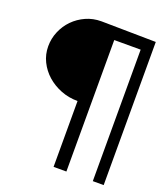

<svg xmlns="http://www.w3.org/2000/svg" viewBox="-136 -835 802 929"><g transform="rotate(20 264.5 -370.5)"><path d="M249 -339Q203 -339 162.5 -355Q122 -371 91.5 -398Q61 -425 43 -461.5Q25 -498 25 -540Q25 -580 40.5 -616.5Q56 -653 83 -680.5Q110 -708 146.5 -724.5Q183 -741 226 -741Q296 -740 366.5 -739Q437 -738 507 -737V0H451V-677H315V0H249Z"/></g></svg>

Font: Fundamental  Brigade Scvhlank
Style: Regular
Weight: 100
Designer: Peter Wiegel, original typeface by Arno Drescher 1935
Foundry: Peter Wiegel
Version: Version 0.000 2012 initial release